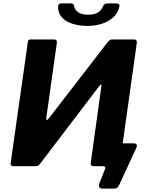

<svg xmlns="http://www.w3.org/2000/svg" viewBox="-20 -973 885 1124"><path d="M579 131Q566 131 561.5 123.5Q557 116 561 102L596 14Q598 8 594.5 4Q591 0 584 0H543L687 -148Q685 -134 700 -134H762Q774 -134 779 -127Q784 -120 778 -107L680 105Q674 117 668 124Q662 131 650 131ZM297 -742Q315 -742 313 -724L251 -283Q249 -273 254 -271.5Q259 -270 265 -279L611 -727Q619 -737 624.5 -739.5Q630 -742 641 -742H765Q783 -742 781 -723L682 -17Q681 -8 674.5 -4Q668 0 659 0H528Q518 0 514 -4.5Q510 -9 511 -18L574 -472Q575 -477 571.5 -478Q568 -479 564 -473L213 -12Q206 -4 200 -2Q194 0 186 0H59Q40 0 42 -16L143 -727Q144 -742 158 -742ZM488 -821Q443 -822 405.5 -833.5Q368 -845 345 -868.5Q322 -892 320 -928Q319 -940 323.5 -946.5Q328 -953 339 -953H389Q401 -954 406.5 -950.5Q412 -947 414 -936Q420 -911 441 -899Q462 -887 497 -887Q529 -887 550 -898Q571 -909 581 -932Q585 -943 592 -948Q599 -953 612 -953H657Q669 -953 675 -949.5Q681 -946 679 -935Q672 -899 644.5 -873Q617 -847 576.5 -834Q536 -821 488 -821Z"/></svg>

Font: Libre Franklin
Style: Bold Italic
Weight: 700
Italic angle: -8°
Designer: Pablo Impallari, Rodrigo Fuenzalida, Nhung Nguyen
Foundry: Impallari Type
Version: Version 3.000